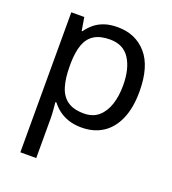

<svg xmlns="http://www.w3.org/2000/svg" viewBox="-142 -653 898 1000"><g transform="rotate(20 307.5 -153.0)"><path d="M340 -546Q439 -546 499.5 -477Q560 -408 560 -269Q560 -178 532.5 -115.5Q505 -53 455.5 -21.5Q406 10 339 10Q298 10 266 -1Q234 -12 211.5 -29.5Q189 -47 173 -68H167Q169 -51 171 -25Q173 1 173 20V240H85V-536H157L169 -463H173Q189 -486 211.5 -505Q234 -524 265.5 -535Q297 -546 340 -546ZM324 -472Q270 -472 237 -451.5Q204 -431 189 -390Q174 -349 173 -286V-269Q173 -203 187 -157Q201 -111 234.5 -87Q268 -63 326 -63Q375 -63 406.5 -90Q438 -117 453.5 -163.5Q469 -210 469 -270Q469 -362 433.5 -417Q398 -472 324 -472Z"/></g></svg>

Font: ltamil15
Style: Book
Weight: 400
Designer: Jelle Bosma - Monotype Design Team
Foundry: Monotype Imaging Inc.
Version: Version 2.003